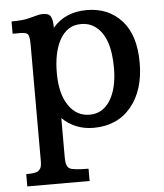

<svg xmlns="http://www.w3.org/2000/svg" viewBox="-53 -552 717 838"><g transform="rotate(-5 305.5 -133.0)"><path d="M343.3 9.8Q263.2 9.8 206.5 -44.9V129.4Q206.5 167 222.9 176.3Q239.3 185.5 305.7 185.5V239.3H32.7V185.5Q74.7 185.5 85.4 177Q96.2 168.5 98.6 158.7Q101.1 148.9 101.1 134.3V-373.5Q101.1 -408.7 95 -419.4Q88.9 -430.2 61.5 -430.2H26.9V-483.9Q75.2 -483.9 102.5 -491Q129.9 -498 141.6 -501.2Q153.3 -504.4 166.5 -504.4Q192.4 -504.4 200.4 -489.5Q208.5 -474.6 208.5 -441.9V-440.4Q263.2 -504.9 357.7 -504.9Q452.1 -504.9 510.3 -441.2Q568.4 -377.4 568.4 -256.3Q568.4 -135.3 508.1 -62.7Q447.8 9.8 343.3 9.8ZM331.5 -48.8Q389.2 -48.8 421.9 -101.8Q454.6 -154.8 454.6 -243.2Q454.6 -384.3 386.2 -429.7Q361.8 -446.3 328.6 -446.3Q295.4 -446.3 272.5 -430.7Q249.5 -415 234.4 -387.7Q204.1 -332 204.1 -242.2Q204.1 -152.3 238.8 -100.6Q273.4 -48.8 331.5 -48.8Z"/></g></svg>

Font: Arbutus Slab
Style: Regular
Weight: 400
Designer: Karolina Lach
Foundry: Karolina Lach
Version: Version 1.001; ttfautohint (v0.92) -l 10 -r 16 -G 200 -x 7 -